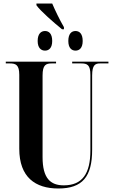

<svg xmlns="http://www.w3.org/2000/svg" viewBox="-20 -1066 652 1096"><path d="M334 -899H345V-911C322 -950 294 -1008 278 -1046H188V-1036C211 -1003 288 -936 334 -899ZM237 -777C259 -777 278 -792 278 -832C278 -874 259 -889 237 -889C215 -889 195 -874 195 -832C195 -792 215 -777 237 -777ZM411 -777C433 -777 452 -792 452 -832C452 -874 433 -889 411 -889C389 -889 370 -874 370 -832C370 -792 389 -777 411 -777ZM313 10C451 10 506 -58 506 -211V-635C506 -696 524 -704 552 -704H599V-714H392V-704H443C478 -704 496 -696 496 -638V-207C496 -75 450 -8 344 -8C268 -8 223 -48 223 -169V-635C223 -696 242 -704 276 -704H300V-714H13V-704H36C70 -704 90 -696 90 -639V-217C90 -54 182 10 313 10Z"/></svg>

Font: Noto Serif Display ExtraCondensed
Style: Bold
Weight: 700
Width: 2
Designer: Monotype Design Team
Foundry: Monotype Imaging Inc.
Version: Version 2.009